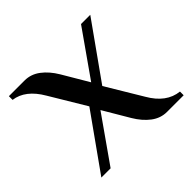

<svg xmlns="http://www.w3.org/2000/svg" viewBox="-123 -602 734 734"><g transform="rotate(-45 244.0 -235.0)"><path d="M218 -185 88 0H38L198 -225L111 -370Q69 -442 8 -450V-470H93Q127 -470 155.5 -448.5Q184 -427 206 -390L268 -285L398 -470H448L288 -245L375 -100Q417 -27 483 -20V0H393Q359 0 330.5 -21.5Q302 -43 280 -80Z"/></g></svg>

Font: Philosopher
Style: Regular
Weight: 400
Designer: Jovanny Lemonad
Foundry: Jovanny Lemonad
Version: Version 1.000